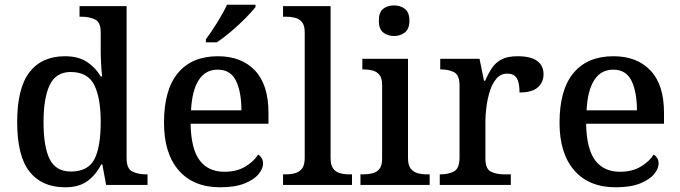

<svg xmlns="http://www.w3.org/2000/svg" viewBox="-20 -786 2890 816"><path d="M257 10Q158 10 105.5 -56.5Q53 -123 53 -267Q53 -412 105.5 -479.5Q158 -547 256 -547Q313 -547 349.5 -523Q386 -499 408 -461H414Q411 -486 409.5 -518Q408 -550 408 -574V-649Q408 -692 383.5 -703.5Q359 -715 326 -715H318V-760H518V-114Q518 -69 542.5 -57Q567 -45 600 -45H607V0H431L415 -87H410Q387 -42 351 -16Q315 10 257 10ZM281 -57Q354 -57 381 -109Q408 -161 408 -268Q408 -370 380.5 -425Q353 -480 280 -480Q218 -480 191.5 -425Q165 -370 165 -267Q165 -161 191.5 -109Q218 -57 281 -57Z M916 10Q802 10 739.5 -62Q677 -134 677 -264Q677 -405 736.5 -476Q796 -547 906 -547Q1006 -547 1063.5 -486.5Q1121 -426 1121 -307V-260H790Q792 -153 828.5 -104.5Q865 -56 934 -56Q986 -56 1022.5 -78Q1059 -100 1077 -129Q1085 -125 1091.5 -115Q1098 -105 1098 -91Q1098 -69 1078.5 -45.5Q1059 -22 1018.5 -6Q978 10 916 10ZM1006 -317Q1006 -395 983 -442.5Q960 -490 905 -490Q853 -490 824.5 -445.5Q796 -401 792 -317ZM855 -619Q877 -648 903 -690Q929 -732 945 -766H1066V-756Q1053 -739 1024.5 -710Q996 -681 962.5 -652.5Q929 -624 901 -606H855Z M1183 0V-45H1196Q1216 -45 1234 -50Q1252 -55 1263.5 -69.5Q1275 -84 1275 -115V-649Q1275 -678 1263.5 -692Q1252 -706 1234 -710.5Q1216 -715 1196 -715H1183V-760H1385V-115Q1385 -84 1396 -69.5Q1407 -55 1425 -50Q1443 -45 1464 -45H1476V0Z M1655 -633Q1627 -633 1608.5 -648Q1590 -663 1590 -698Q1590 -734 1608.5 -748.5Q1627 -763 1655 -763Q1681 -763 1700.5 -748.5Q1720 -734 1720 -698Q1720 -663 1700.5 -648Q1681 -633 1655 -633ZM1512 0V-45H1525Q1545 -45 1563 -49.5Q1581 -54 1592.5 -68Q1604 -82 1604 -111V-425Q1604 -454 1592.5 -468Q1581 -482 1563 -486.5Q1545 -491 1525 -491H1520V-536H1714V-115Q1714 -84 1725.5 -69.5Q1737 -55 1755 -50Q1773 -45 1793 -45H1806V0Z M1849 0V-45H1852Q1886 -45 1909.5 -57.5Q1933 -70 1933 -117V-423Q1933 -467 1910 -479Q1887 -491 1854 -491H1851V-536H2018L2037 -443H2042Q2055 -473 2070.5 -496.5Q2086 -520 2111.5 -533.5Q2137 -547 2180 -547Q2236 -547 2263 -527Q2290 -507 2290 -471Q2290 -436 2265.5 -414.5Q2241 -393 2188 -393Q2188 -434 2176.5 -453.5Q2165 -473 2136 -473Q2108 -473 2090 -452Q2072 -431 2062 -399Q2052 -367 2047.5 -333Q2043 -299 2043 -273V-112Q2043 -68 2066.5 -56.5Q2090 -45 2122 -45H2151V0Z M2597 10Q2483 10 2420.5 -62Q2358 -134 2358 -264Q2358 -405 2417.5 -476Q2477 -547 2587 -547Q2687 -547 2744.5 -486.5Q2802 -426 2802 -307V-260H2471Q2473 -153 2509.5 -104.5Q2546 -56 2615 -56Q2667 -56 2703.5 -78Q2740 -100 2758 -129Q2766 -125 2772.5 -115Q2779 -105 2779 -91Q2779 -69 2759.5 -45.5Q2740 -22 2699.5 -6Q2659 10 2597 10ZM2687 -317Q2687 -395 2664 -442.5Q2641 -490 2586 -490Q2534 -490 2505.5 -445.5Q2477 -401 2473 -317Z"/></svg>

Font: Noto Serif Bengali Medium
Style: Regular
Weight: 500
Designer: Juan Bruce, Universal Thirst, Indian Type Foundry and the Monotype Design Team.
Foundry: Monotype Imaging Inc.
Version: Version 2.003; ttfautohint (v1.8.4.7-5d5b)